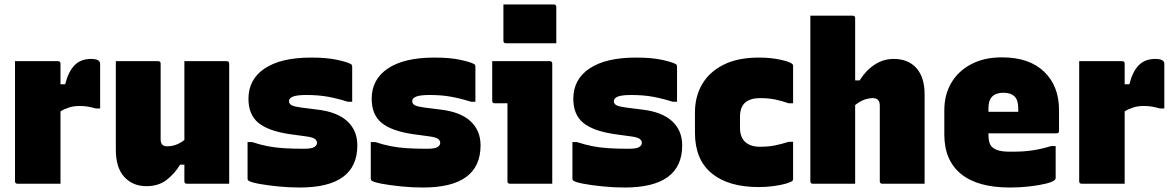

<svg xmlns="http://www.w3.org/2000/svg" viewBox="-20 -820 5240 857"><path d="M250 0H58Q47 0 47 -11V-547H239Q250 -547 250 -536V-444H271Q285 -500 312.5 -528.5Q340 -557 387 -557Q403 -557 411 -554Q419 -551 422 -548Q427 -543 427 -536V-336H407Q390 -341 372.5 -344Q355 -347 336 -347Q310 -347 289 -340.5Q268 -334 250 -323Z M686 -547Q697 -547 697 -536V-198Q697 -167 725 -167Q746 -167 764.5 -173.5Q783 -180 803 -195V-547H992Q1003 -547 1003 -536V0H814Q803 0 803 -11V-85H784Q759 -44 723 -16.5Q687 11 634 11Q573 11 535 -30Q497 -71 497 -152V-547Z M1335 -156Q1372 -156 1383.5 -164Q1395 -172 1395 -182Q1395 -192 1386 -199.5Q1377 -207 1348 -211L1275 -221Q1178 -235 1133.5 -271.5Q1089 -308 1089 -379Q1089 -466 1161.5 -514.5Q1234 -563 1369 -563Q1439 -563 1484.5 -553Q1530 -543 1544 -535Q1552 -533 1552 -521V-366H1532Q1488 -380 1445 -388Q1402 -396 1347 -396Q1306 -396 1288 -389Q1270 -382 1270 -369Q1270 -356 1282 -350Q1294 -344 1324 -340L1395 -331Q1484 -321 1529.5 -279.5Q1575 -238 1575 -171Q1575 17 1318 17Q1269 17 1220 12Q1171 7 1136 0.5Q1101 -6 1090 -13Q1085 -16 1085 -24V-186H1105Q1141 -174 1174.5 -167.5Q1208 -161 1246.5 -158.5Q1285 -156 1335 -156Z M1885 -156Q1922 -156 1933.5 -164Q1945 -172 1945 -182Q1945 -192 1936 -199.5Q1927 -207 1898 -211L1825 -221Q1728 -235 1683.5 -271.5Q1639 -308 1639 -379Q1639 -466 1711.5 -514.5Q1784 -563 1919 -563Q1989 -563 2034.5 -553Q2080 -543 2094 -535Q2102 -533 2102 -521V-366H2082Q2038 -380 1995 -388Q1952 -396 1897 -396Q1856 -396 1838 -389Q1820 -382 1820 -369Q1820 -356 1832 -350Q1844 -344 1874 -340L1945 -331Q2034 -321 2079.5 -279.5Q2125 -238 2125 -171Q2125 17 1868 17Q1819 17 1770 12Q1721 7 1686 0.5Q1651 -6 1640 -13Q1635 -16 1635 -24V-186H1655Q1691 -174 1724.5 -167.5Q1758 -161 1796.5 -158.5Q1835 -156 1885 -156Z M2245 -11V-359H2188Q2177 -359 2177 -370V-547H2434Q2445 -547 2445 -536V0H2256Q2245 0 2245 -11ZM2227 -800H2452Q2463 -800 2463 -789V-627H2238Q2227 -627 2227 -638Z M2785 -156Q2822 -156 2833.5 -164Q2845 -172 2845 -182Q2845 -192 2836 -199.5Q2827 -207 2798 -211L2725 -221Q2628 -235 2583.5 -271.5Q2539 -308 2539 -379Q2539 -466 2611.5 -514.5Q2684 -563 2819 -563Q2889 -563 2934.5 -553Q2980 -543 2994 -535Q3002 -533 3002 -521V-366H2982Q2938 -380 2895 -388Q2852 -396 2797 -396Q2756 -396 2738 -389Q2720 -382 2720 -369Q2720 -356 2732 -350Q2744 -344 2774 -340L2845 -331Q2934 -321 2979.5 -279.5Q3025 -238 3025 -171Q3025 17 2768 17Q2719 17 2670 12Q2621 7 2586 0.5Q2551 -6 2540 -13Q2535 -16 2535 -24V-186H2555Q2591 -174 2624.5 -167.5Q2658 -161 2696.5 -158.5Q2735 -156 2785 -156Z M3367 -563Q3420 -563 3463.5 -553.5Q3507 -544 3517 -534Q3520 -531 3520 -526V-359H3500Q3469 -370 3439.5 -376Q3410 -382 3372 -382Q3329 -382 3306 -362Q3283 -342 3283 -298V-250Q3283 -205 3309 -184Q3320 -175 3335.5 -170Q3351 -165 3372 -165Q3410 -165 3439.5 -171Q3469 -177 3500 -187H3520V-21Q3520 -16 3517 -13Q3511 -7 3488.5 -0.5Q3466 6 3434 10.5Q3402 15 3367 15Q3231 15 3156.5 -46.5Q3082 -108 3082 -227V-319Q3082 -389 3114 -444Q3146 -499 3209.5 -531Q3273 -563 3367 -563Z M3608 0Q3597 0 3597 -11V-750H3786Q3797 -750 3797 -739V-461H3817Q3845 -506 3884 -531.5Q3923 -557 3969 -557Q4034 -557 4070.5 -516Q4107 -475 4107 -399V0H3918Q3907 0 3907 -11V-349Q3907 -382 3876 -382Q3858 -382 3838 -375Q3818 -368 3797 -351V0Z M4452 -564Q4574 -564 4640.5 -500Q4707 -436 4707 -329V-235Q4707 -225 4696 -225H4392V-217Q4392 -200 4395.5 -186.5Q4399 -173 4408 -164Q4419 -153 4440.5 -147.5Q4462 -142 4503 -143Q4551 -143 4590 -149Q4629 -155 4672 -168H4692V-25Q4692 -20 4688 -17Q4679 -8 4649 -0.5Q4619 7 4576.5 12Q4534 17 4488 17Q4343 17 4269 -44Q4195 -105 4195 -219V-328Q4195 -397 4226 -450Q4257 -503 4315 -533.5Q4373 -564 4452 -564ZM4459 -406Q4392 -406 4392 -338V-321H4525V-336Q4525 -373 4509 -389Q4492 -406 4459 -406Z M5000 0H4808Q4797 0 4797 -11V-547H4989Q5000 -547 5000 -536V-444H5021Q5035 -500 5062.5 -528.5Q5090 -557 5137 -557Q5153 -557 5161 -554Q5169 -551 5172 -548Q5177 -543 5177 -536V-336H5157Q5140 -341 5122.5 -344Q5105 -347 5086 -347Q5060 -347 5039 -340.5Q5018 -334 5000 -323Z"/></svg>

Font: Recursive Sn Lnr St Blk
Style: Regular
Weight: 900
Version: Version 1.079;hotconv 1.0.112;makeotfexe 2.5.65598; ttfautoh